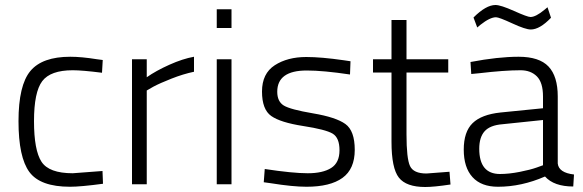

<svg xmlns="http://www.w3.org/2000/svg" viewBox="-20 -737 2331 768"><path d="M261 -510Q306 -510 368 -500L391 -497L388 -446Q309 -456 271 -456Q182 -456 149 -412.5Q116 -369 116 -252.5Q116 -136 146 -90Q176 -44 271 -44L390 -53L392 -2Q303 10 260 10Q141 10 97.5 -49Q54 -108 54 -252Q54 -396 101.5 -453Q149 -510 261 -510Z M508 0V-500H567V-428Q604 -454 657.5 -478Q711 -502 756 -510V-450Q713 -441 666 -422.5Q619 -404 593 -390L567 -375V0Z M847 0V-500H906V0ZM847 -625V-700H906V-625Z M1207 -455Q1089 -455 1089 -370Q1089 -331 1115 -315Q1141 -299 1232.5 -283.5Q1324 -268 1361.5 -241Q1399 -214 1399 -137.5Q1399 -61 1350 -25.5Q1301 10 1206 10Q1151 10 1064 -4L1035 -8L1039 -61Q1151 -44 1211 -44Q1271 -44 1304.5 -65Q1338 -86 1338 -136Q1338 -186 1310.5 -202.5Q1283 -219 1192.5 -233Q1102 -247 1065 -273Q1028 -299 1028 -371Q1028 -443 1079 -476Q1130 -509 1205 -509Q1265 -509 1355 -496L1382 -492L1380 -439Q1273 -455 1207 -455Z M1773 -447H1606V-200Q1606 -103 1620 -73Q1634 -43 1686 -43L1778 -50L1782 1Q1716 11 1681 11Q1605 11 1575.5 -26.5Q1546 -64 1546 -170V-447H1472V-500H1546V-657H1606V-500H1773Z M2211 -351V-83Q2215 -46 2276 -39L2273 9Q2196 9 2160 -31Q2066 10 1972 10Q1905 10 1870 -28.5Q1835 -67 1835 -138.5Q1835 -210 1870.5 -244.5Q1906 -279 1982 -287L2152 -304V-351Q2152 -407 2127.5 -431.5Q2103 -456 2062 -456Q1998 -456 1896 -444L1865 -441L1862 -489Q1972 -510 2054.5 -510Q2137 -510 2174 -471Q2211 -432 2211 -351ZM1897 -142Q1897 -41 1980 -41Q2016 -41 2059 -49.5Q2102 -58 2127 -67L2152 -76V-257L1989 -240Q1940 -236 1918.5 -212Q1897 -188 1897 -142ZM2103 -619Q2082 -619 2029 -643.5Q1976 -668 1964 -668Q1940 -668 1902 -638L1889 -627L1874 -667Q1924 -717 1962 -717Q1983 -717 2036.5 -693Q2090 -669 2102 -669Q2123 -669 2158 -698L2170 -708L2184 -666Q2139 -619 2103 -619Z"/></svg>

Font: Titillium Web Light
Style: Regular
Weight: 300
Version: Version 1.002;PS 57.000;hotconv 1.0.70;makeotf.lib2.5.55311